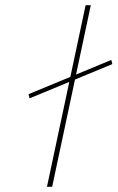

<svg xmlns="http://www.w3.org/2000/svg" viewBox="-20 -720 453 740"><path d="M409 -489 90 -357 94 -341 413 -473ZM161 0H181L330 -700H310Z"/></svg>

Font: Advent Pro Thin
Style: Italic
Weight: 250
Italic angle: -12°
Version: Version 3.000